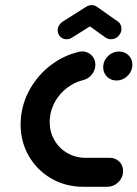

<svg xmlns="http://www.w3.org/2000/svg" viewBox="-20 -716 527 736"><path d="M58.9 -239.3Q58.9 -250.7 60 -262.2Q65.2 -322.6 95.6 -375.7Q125.9 -428.9 174.4 -465.9Q223 -503 281.1 -517Q288.5 -518.9 294.8 -518.9Q308.5 -518.9 320.2 -512.2Q331.9 -505.6 338.7 -493.9Q345.6 -482.2 345.6 -468.1Q345.6 -447 332.2 -430.4Q318.9 -413.7 298.5 -408.9Q265.2 -400.7 237.2 -379.4Q209.3 -358.1 191.7 -327.6Q174.1 -297 171.1 -262.2Q170.4 -253.3 170.4 -248.5Q170.4 -210.4 188.5 -178.9Q206.7 -147.4 238.1 -129.3Q269.6 -111.1 308.5 -111.1H400.7Q422.6 -111.1 437.2 -96.5Q451.9 -81.9 451.9 -60.4Q451.9 -44.1 443.5 -30.2Q435.2 -16.3 421.1 -8.1Q407 0 391.1 0H298.9Q231.5 0 176.7 -31.7Q121.9 -63.3 90.4 -118.1Q58.9 -173 58.9 -239.3ZM375.6 -458.1Q375.6 -474.4 383.9 -488.3Q392.2 -502.2 406.3 -510.4Q420.4 -518.5 436.3 -518.5Q458.1 -518.5 472.8 -504.1Q487.4 -489.6 487.4 -468.1Q487.4 -451.9 479.1 -438Q470.7 -424.1 456.7 -415.7Q442.6 -407.4 426.7 -407.4Q404.8 -407.4 390.2 -422Q375.6 -436.7 375.6 -458.1ZM331.5 -696.3Q345.9 -696.3 355.7 -686.5Q365.6 -676.7 365.6 -662.6Q365.6 -652.2 360.6 -643.5Q355.6 -634.8 347 -628.9L256.3 -571.9Q246.7 -565.6 235.2 -565.6Q220.7 -565.6 210.9 -575.6Q201.1 -585.6 201.1 -600Q201.1 -610 206.3 -618.7Q211.5 -627.4 220 -633L310.4 -690Q320 -696.3 331.5 -696.3ZM351.1 -690.4 432.6 -633Q438.9 -628.5 442.2 -621.3Q445.6 -614.1 445.6 -605.9Q445.6 -589.6 433.7 -577.6Q421.9 -565.6 405.6 -565.6Q394.1 -565.6 384.8 -571.9L305.2 -628.9Z"/></svg>

Font: 26F Galaxy Sans Black
Style: Italic
Weight: 900
Italic angle: -5°
Designer: C₂₉H₂₅N₃O₅
Version: Version 1.200